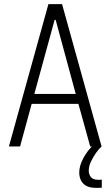

<svg xmlns="http://www.w3.org/2000/svg" viewBox="-20 -708 534 928"><path d="M23 0 214 -688H280L471 0H416L359 -206H133L77 0ZM146 -254H346L249 -612H244ZM444 200Q414 200 396.5 190Q379 180 371 163Q363 146 363 126Q363 93 383 56Q403 19 434 -10L471 0Q458 11 444 31Q430 51 419.5 73.5Q409 96 409 117Q409 135 419.5 148Q430 161 455 161Q458 161 462 161Q466 161 472 160V199Q462 200 457 200Q452 200 444 200Z"/></svg>

Font: Saira Condensed Light
Style: Regular
Weight: 300
Width: 3
Designer: Hector Gatti with collaboration of the Omnibus-Type team
Foundry: Omnibus-Type
Version: Version 1.101